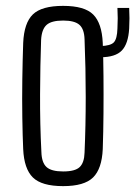

<svg xmlns="http://www.w3.org/2000/svg" viewBox="-20 -627 461 654"><path d="M195 7Q122 7 92 -22.5Q62 -52 59 -119Q57 -163 56 -226.5Q55 -290 56 -357Q57 -424 59 -481Q62 -549 92 -578Q122 -607 195 -607Q268 -607 297.5 -577.5Q327 -548 330 -481Q332 -430 332.5 -367.5Q333 -305 332.5 -240.5Q332 -176 330 -119Q327 -52 297 -22.5Q267 7 195 7ZM195 -43Q236 -43 251.5 -58Q267 -73 268 -107Q272 -198 272 -296.5Q272 -395 268 -493Q267 -528 250.5 -542.5Q234 -557 195 -557Q155 -557 138.5 -542Q122 -527 120 -491Q117 -406 116.5 -305.5Q116 -205 121 -109Q122 -73 138.5 -58Q155 -43 195 -43ZM322 -432Q318 -432 313 -432.5Q308 -433 303 -434V-471Q308 -470 313 -470Q318 -470 322 -470Q357 -471 368 -483Q379 -495 380 -530Q382 -565 380 -600H420Q422 -565 420 -530Q417 -478 395 -455Q373 -432 322 -432Z"/></svg>

Font: Big Shoulders Text Light
Style: Regular
Weight: 300
Designer: Patric King
Foundry: XO Type Co
Version: Version 1.000; ttfautohint (v1.8.2)